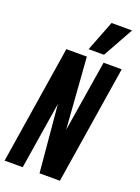

<svg xmlns="http://www.w3.org/2000/svg" viewBox="-186 -996 779 1068"><g transform="rotate(20 203.0 -461.5)"><path d="M-15.7 0 95 -700H216.3L247.4 -278.6L315.5 -700H422.7L311.7 0H191L155 -397.8L91.5 0ZM211.3 -742.3 281.6 -922.8H403L302.5 -742.3Z"/></g></svg>

Font: Georama
Style: Italic
Weight: 400
Width: 2
Italic angle: -9°
Designer: Jean-Baptiste Levee
Foundry: Production Type
Version: Version 1.000